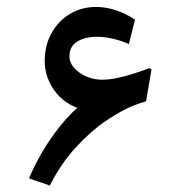

<svg xmlns="http://www.w3.org/2000/svg" viewBox="-20 -540 528 568"><path d="M65.9 -12.2Q80.1 -47.4 104 -88.6Q127.9 -129.9 160.2 -169.9Q192.4 -210 231.9 -240.2L246.6 -210.4Q180.2 -222.7 146.2 -265.4Q112.3 -308.1 112.3 -358.9Q112.3 -406.2 132.6 -442.4Q152.8 -478.5 187.3 -499Q221.7 -519.5 265.1 -519.5Q291.5 -519.5 320.6 -510.5Q349.6 -501.5 379.4 -481.9L361.3 -409.7Q338.4 -419.9 313.7 -425.5Q289.1 -431.2 266.1 -431.2Q231.9 -431.2 208.7 -417.2Q185.5 -403.3 185.5 -373Q185.5 -352.1 204.1 -334.2Q222.7 -316.4 250 -308.6Q267.6 -303.7 286.1 -304.2Q304.7 -304.7 323.7 -308.6Q349.1 -314 373.3 -321.5Q397.5 -329.1 421.9 -338.4L428.2 -334.5L412.1 -240.2Q377.4 -230.5 349.1 -215.8Q320.8 -201.2 291.5 -181.2Q249.5 -152.8 204.8 -104.5Q160.2 -56.2 127.4 8.8Z"/></svg>

Font: Markazi Text
Style: Regular
Weight: 400
Designer: Borna Izadpanah (Arabic designer), Fiona Ross (Arabic design director) and Florian Runge (Latin designer)
Foundry: Borna Izadpanah and Florian Runge
Version: Version 1.000